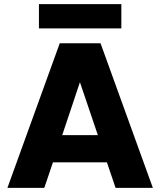

<svg xmlns="http://www.w3.org/2000/svg" viewBox="-20 -912 777 932"><path d="M499 -124H237L195 0H16L270 -702H468L722 0H541ZM455 -256 368 -513 282 -256ZM569 -892V-774H169V-892Z"/></svg>

Font: IBM-Poppins
Style: Poppins-Bold
Weight: 700
Designer: Mike Abbink, Paul van der Laan, Pieter van Rosmalen, Ben Mitchell, Mark Frömberg
Foundry: Bold Monday
Version: Version 1.1